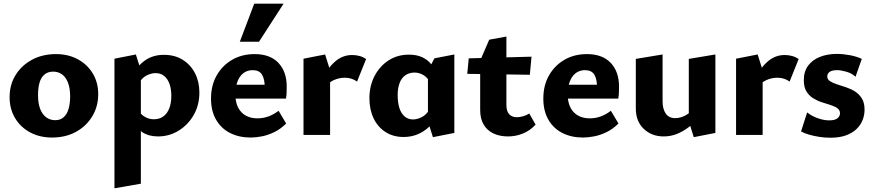

<svg xmlns="http://www.w3.org/2000/svg" viewBox="-20 -731 4734 1040"><path d="M262 14Q195 14 143 -14Q91 -42 61.5 -91.5Q32 -141 32 -204Q32 -273 65 -325.5Q98 -378 154.5 -408Q211 -438 283 -438Q349 -438 400.5 -410.5Q452 -383 482 -334Q512 -285 512 -221Q512 -154 479.5 -100.5Q447 -47 391 -16.5Q335 14 262 14ZM279 -80Q308 -80 326 -97Q344 -114 352 -143Q360 -172 360 -208Q360 -254 348 -284Q336 -314 315.5 -328.5Q295 -343 268 -343Q239 -343 220.5 -327Q202 -311 194 -283Q186 -255 186 -216Q186 -170 198 -140Q210 -110 231 -95Q252 -80 279 -80Z M836 8Q786 8 751.5 -14.5Q717 -37 700 -77L731 -131Q746 -108 767.5 -96.5Q789 -85 813 -85Q844 -85 865 -100.5Q886 -116 897 -144.5Q908 -173 908 -212Q908 -248 898.5 -275.5Q889 -303 870 -319Q851 -335 823 -335Q799 -335 773.5 -322Q748 -309 729 -276L686 -311Q723 -374 766 -404Q809 -434 868 -434Q927 -434 970 -407Q1013 -380 1036.5 -334Q1060 -288 1060 -230Q1060 -162 1029.5 -108.5Q999 -55 948 -23.5Q897 8 836 8ZM600 289V-413L716 -436L743 -350V264Z M1338 14Q1275 14 1226.5 -10.5Q1178 -35 1150.5 -82.5Q1123 -130 1123 -197Q1123 -269 1154 -323Q1185 -377 1238 -407.5Q1291 -438 1359 -438Q1443 -438 1488 -390.5Q1533 -343 1533 -263Q1533 -248 1532.5 -231Q1532 -214 1529 -197H1414V-257Q1414 -303 1399 -327Q1384 -351 1349 -351Q1319 -351 1298 -334.5Q1277 -318 1266 -288.5Q1255 -259 1255 -221Q1255 -158 1287 -124Q1319 -90 1375 -90Q1406 -90 1434.5 -100.5Q1463 -111 1489 -131L1530 -62Q1500 -32 1466 -15.5Q1432 1 1399 7.5Q1366 14 1338 14ZM1190 -197 1206 -272H1520V-197ZM1279 -505 1357 -711H1516L1383 -505Z M1624 0V-413L1741 -436L1768 -350V0ZM1739 -255 1715 -286Q1748 -354 1790.5 -393.5Q1833 -433 1887 -433Q1909 -433 1928.5 -427.5Q1948 -422 1963 -411L1914 -289Q1901 -299 1884 -304.5Q1867 -310 1848 -310Q1816 -310 1787 -296.5Q1758 -283 1739 -255Z M2166 11Q2110 11 2068 -16Q2026 -43 2003.5 -90.5Q1981 -138 1981 -199Q1981 -266 2009 -319.5Q2037 -373 2085 -404Q2133 -435 2195 -435Q2237 -435 2267 -421Q2297 -407 2316.5 -382.5Q2336 -358 2346 -327L2310 -285Q2295 -312 2272.5 -325Q2250 -338 2225 -338Q2197 -338 2176 -323.5Q2155 -309 2144.5 -281.5Q2134 -254 2134 -217Q2134 -175 2143.5 -145.5Q2153 -116 2172 -100Q2191 -84 2217 -84Q2239 -84 2263.5 -96Q2288 -108 2308 -139L2350 -101Q2329 -67 2302 -42Q2275 -17 2241 -3Q2207 11 2166 11ZM2325 12 2298 -74V-347L2333 -415L2441 -436V-11Z M2732 8Q2687 8 2653 -8Q2619 -24 2600 -56Q2581 -88 2581 -134V-403L2630 -516L2723 -533V-163Q2723 -128 2738.5 -112Q2754 -96 2779 -96Q2794 -96 2812.5 -101Q2831 -106 2847 -116L2881 -56Q2851 -23 2812 -7.5Q2773 8 2732 8ZM2850 -326 2511 -331 2519 -415 2859 -424Z M3138 14Q3075 14 3026.5 -10.5Q2978 -35 2950.5 -82.5Q2923 -130 2923 -197Q2923 -269 2954 -323Q2985 -377 3038 -407.5Q3091 -438 3159 -438Q3243 -438 3288 -390.5Q3333 -343 3333 -263Q3333 -248 3332.5 -231Q3332 -214 3329 -197H3214V-257Q3214 -303 3199 -327Q3184 -351 3149 -351Q3119 -351 3098 -334.5Q3077 -318 3066 -288.5Q3055 -259 3055 -221Q3055 -158 3087 -124Q3119 -90 3175 -90Q3206 -90 3234.5 -100.5Q3263 -111 3289 -131L3330 -62Q3300 -32 3266 -15.5Q3232 1 3199 7.5Q3166 14 3138 14ZM2990 -197 3006 -272H3320V-197Z M3575 8Q3510 8 3467 -33Q3424 -74 3424 -143V-412L3569 -436V-182Q3569 -141 3586 -116Q3603 -91 3638 -91Q3655 -91 3673 -97Q3691 -103 3707 -114.5Q3723 -126 3734 -142L3771 -101Q3743 -67 3711.5 -43Q3680 -19 3646.5 -5.5Q3613 8 3575 8ZM3738 12 3711 -74V-412L3855 -436V-11Z M3967 0V-413L4084 -436L4111 -350V0ZM4082 -255 4058 -286Q4091 -354 4133.5 -393.5Q4176 -433 4230 -433Q4252 -433 4271.5 -427.5Q4291 -422 4306 -411L4257 -289Q4244 -299 4227 -304.5Q4210 -310 4191 -310Q4159 -310 4130 -296.5Q4101 -283 4082 -255Z M4478 15Q4448 15 4418.5 10.5Q4389 6 4363 -1.5Q4337 -9 4319 -19L4352 -122Q4377 -102 4410 -90.5Q4443 -79 4471 -79Q4503 -79 4516.5 -90.5Q4530 -102 4530 -117Q4530 -134 4516 -144.5Q4502 -155 4479.5 -162Q4457 -169 4432 -177Q4407 -185 4384.5 -199Q4362 -213 4348 -236Q4334 -259 4334 -297Q4334 -344 4357.5 -375.5Q4381 -407 4421.5 -423Q4462 -439 4513 -439Q4547 -439 4584 -432Q4621 -425 4648 -412L4614 -315Q4595 -334 4564.5 -342.5Q4534 -351 4516 -351Q4485 -351 4473 -341Q4461 -331 4461 -318Q4461 -301 4475.5 -291.5Q4490 -282 4513 -274.5Q4536 -267 4562 -258.5Q4588 -250 4610.5 -236Q4633 -222 4648 -198.5Q4663 -175 4663 -137Q4663 -108 4652.5 -81Q4642 -54 4620 -32.5Q4598 -11 4563 2Q4528 15 4478 15Z"/></svg>

Font: Ysabeau Infant ExtraBold
Style: Regular
Weight: 800
Designer: Christian Thalmann (Catharsis Fonts)
Version: Version 2.001;gftools[0.9.30]; featfreeze: ss01,ss02,lnum